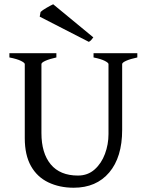

<svg xmlns="http://www.w3.org/2000/svg" viewBox="-20 -864 694 899"><path d="M623 -595Q590 -588 571 -579.5Q552 -571 552 -564V-256Q552 -128 491.5 -56.5Q431 15 325 15Q259 15 206.5 -10Q154 -35 125 -86.5Q96 -138 96 -217V-564Q96 -570 78 -579Q60 -588 24 -595V-615H244V-595Q212 -588 193 -579.5Q174 -571 174 -564V-241Q174 -147 217.5 -94.5Q261 -42 345 -42Q391 -42 423 -70.5Q455 -99 471.5 -143.5Q488 -188 488 -236V-564Q488 -570 470.5 -579Q453 -588 418 -595V-615H623ZM417 -689Q410 -680 406.5 -676Q403 -672 396 -668L166 -786L170 -808Q178 -816 198 -827.5Q218 -839 229 -844Z"/></svg>

Font: ChillKai
Style: Regular
Weight: 400
Designer: ChillType
Foundry: 寒蝉字型
Version: Version 2.000